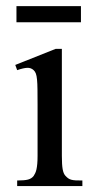

<svg xmlns="http://www.w3.org/2000/svg" viewBox="-20 -624 318 644"><path d="M37.6 0V-18.6Q62 -18.6 74 -21.7Q85.9 -24.9 92.8 -33.7Q95.7 -38.1 98.1 -43.2Q100.6 -48.3 102.3 -55.9Q104 -63.5 105 -74.5Q106 -85.4 106 -101.1V-273.4Q106 -303.2 105.7 -323.5Q105.5 -343.8 104.2 -356.9Q103 -370.1 100.3 -377.2Q97.7 -384.3 92.8 -388.7Q84 -397 71.3 -396.5Q58.6 -396 37.6 -388.7L31.2 -406.2L166.5 -460H187.5V-101.1Q187.5 -71.3 190.2 -56.4Q192.9 -41.5 199.2 -34.7Q204.1 -29.3 208.5 -26.1Q212.9 -22.9 219 -21.2Q225.1 -19.5 233.9 -19Q242.7 -18.6 256.3 -18.6V0ZM35.2 -549.3V-603.5H251.5V-549.3Z"/></svg>

Font: Doulos SIL Eur
Style: Regular
Weight: 400
Designer: Walt Agee, Victor Gaultney, Peter Martin, Debbi Hosken, Becca Hirsbrunner
Foundry: SIL International
Version: Version 5.000